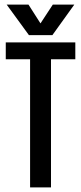

<svg xmlns="http://www.w3.org/2000/svg" viewBox="-20 -809 350 829"><path d="M206.1 -657.2H105L8.8 -789.1H103L154.8 -708L208 -789.1H300.8ZM305.2 -626V-553.2H200.2V0H109.9V-553.2H4.9V-626Z"/></svg>

Font: Teko
Style: Regular
Weight: 400
Designer: Manushi Parikh, Jonny Pinhorn
Foundry: Indian Type Foundry
Version: Version 2.000;PS 1.0;hotconv 1.0.79;makeotf.lib2.5.61930